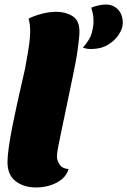

<svg xmlns="http://www.w3.org/2000/svg" viewBox="-20 -806 561 846"><path d="M381 -590Q368 -590 359.5 -592Q351 -594 345 -596Q377 -632 384.5 -661Q392 -690 392 -712Q392 -731 389.5 -743.5Q387 -756 382 -772Q392 -777 411 -781.5Q430 -786 446 -786Q479 -786 500 -764Q521 -742 521 -704Q521 -681 504 -654.5Q487 -628 456 -609Q425 -590 381 -590ZM138 20Q85 20 49 -7.5Q13 -35 13 -92Q13 -118 19 -159.5Q25 -201 34.5 -249Q44 -297 54.5 -344.5Q65 -392 74 -431.5Q83 -471 88.5 -495Q94 -519 93 -519Q104 -577 108.5 -610.5Q113 -644 113 -668Q113 -685 111 -699Q109 -713 106 -724Q132 -737 165 -745.5Q198 -754 229 -754Q269 -754 299.5 -735Q330 -716 330 -667Q330 -654 328 -634.5Q326 -615 322.5 -589Q319 -563 313 -531Q307 -499 299 -461Q280 -369 267.5 -309.5Q255 -250 247.5 -214Q240 -178 236.5 -159.5Q233 -141 232 -132.5Q231 -124 231 -118Q231 -98 243 -80.5Q255 -63 282 -61Q274 -33 251 -15Q228 3 198.5 11.5Q169 20 138 20Z"/></svg>

Font: Sansita Swashed Light Black
Style: Regular
Weight: 900
Version: Version 1.003